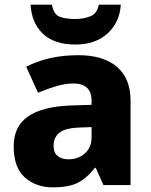

<svg xmlns="http://www.w3.org/2000/svg" viewBox="-20 -798 653 828"><path d="M318 -560Q425 -560 484 -510Q543 -460 543 -364V0H426L393 -74H389Q354 -29 315 -9.5Q276 10 208 10Q135 10 87 -33Q39 -76 39 -166Q39 -253 100.5 -295.5Q162 -338 281 -343L375 -346V-362Q375 -402 354.5 -420Q334 -438 298 -438Q262 -438 223 -426.5Q184 -415 144 -398L93 -510Q138 -534 195 -547Q252 -560 318 -560ZM324 -248Q261 -246 236 -225.5Q211 -205 211 -170Q211 -139 229 -125Q247 -111 275 -111Q317 -111 346 -136.5Q375 -162 375 -206V-250ZM501 -778Q496 -701 443.5 -653.5Q391 -606 305 -606Q214 -606 165 -652.5Q116 -699 112 -778H204Q211 -736 237 -726Q263 -716 305 -716Q339 -716 369 -727.5Q399 -739 406 -778Z"/></svg>

Font: Noto Sans Myanmar ExtraBold
Style: Regular
Weight: 800
Designer: Monotype Design Team
Foundry: Monotype Imaging Inc.
Version: Version 2.107; ttfautohint (v1.8.4.7-5d5b)